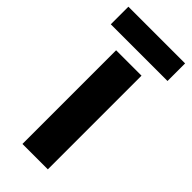

<svg xmlns="http://www.w3.org/2000/svg" viewBox="-243 -749 791 791"><g transform="rotate(45 152.0 -354.0)"><path d="M226.1 0H78.1V-545.8H226.1ZM317.3 -708.5V-606H-13.1V-708.5Z"/></g></svg>

Font: Noto Sans Hebrew
Style: Regular
Weight: 400
Designer: Monotype Design Team
Foundry: Monotype Imaging Inc.
Version: Version 2.003;January 10, 2023;FontCreator 14.0.0.2877 64-bi